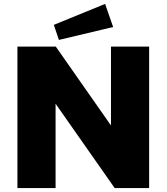

<svg xmlns="http://www.w3.org/2000/svg" viewBox="-20 -961 851 981"><path d="M517 -941 255 -834 281 -757 558 -823ZM547 -723V-320L265 -723H69V0H264V-431L566 0H742V-723Z"/></svg>

Font: United Sans Black
Style: Regular
Weight: 900
Designer: Pablo Impallari, Rodrigo Fuenzalida (Modified by Dan O. Williams)
Version: Version 1.000;PS 001.000;hotconv 1.0.88;makeotf.lib2.5.64775